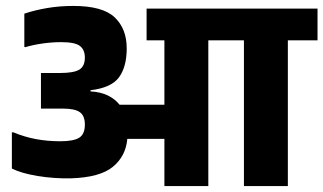

<svg xmlns="http://www.w3.org/2000/svg" viewBox="-20 -636 1090 647"><path d="M65 -477 62 -478V-590Q98 -602 139.5 -609Q181 -616 227 -616Q326 -616 366.5 -577.5Q407 -539 407 -473Q407 -411 381 -375.5Q355 -340 285 -332V-328Q320 -326 344 -314Q368 -302 383 -283H534V-500H474V-607H782V-500H682V-9H534V-168H409Q404 -110 360.5 -74Q317 -38 218 -35Q161 -34 106.5 -43Q52 -52 20 -68V-190H25Q64 -174 102.5 -167Q141 -160 183 -160Q228 -160 247 -172Q266 -184 266 -216Q266 -246 249 -258Q232 -270 193 -270H118V-390H182Q229 -390 247.5 -401.5Q266 -413 266 -442Q266 -468 249.5 -481Q233 -494 186 -494Q156 -494 124 -489.5Q92 -485 65 -477ZM802 -9V-500H702V-607H1050V-500H950V-9Z"/></svg>

Font: Bakbak One
Style: Regular
Weight: 400
Designer: Saumya Kishore and Sanchit Sawaria
Foundry: A Good Feeling
Version: Version 1.003; ttfautohint (v1.8.3)